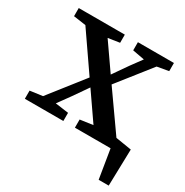

<svg xmlns="http://www.w3.org/2000/svg" viewBox="-149 -604 845 877"><g transform="rotate(30 273.5 -165.0)"><path d="M508 0H417V-62L547 -41L542 152H489L457 -44ZM12 0V-43L100 -55H127L215 -43V0ZM37 0 250 -271 286 -240H277L193 -119L107 0ZM276 0V-43L390 -59H426L535 -43V0ZM295 -220 260 -254H270L350 -369L433 -482H502ZM380 0 232 -214 47 -482H164L306 -278L502 0ZM18 -439V-482H261V-439L163 -424H123ZM330 -439V-482H520V-439L435 -424H411Z"/></g></svg>

Font: Source Serif 4 18pt Medium
Style: Regular
Weight: 500
Designer: Frank Grießhammer
Foundry: Adobe Systems Incorporated
Version: Version 4.004;hotconv 1.0.116;makeotfexe 2.5.65601